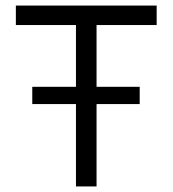

<svg xmlns="http://www.w3.org/2000/svg" viewBox="-20 -670 620 690"><path d="M253 0V-580H37V-650H543V-580H327V0ZM96 -296V-358H482V-296Z"/></svg>

Font: Sometype Mono
Style: Regular
Weight: 400
Monospace: yes
Designer: Ryoichi Tsunekawa
Foundry: Dharma Type
Version: Version 1.000; ttfautohint (v1.8.3)